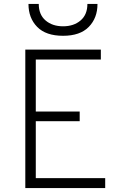

<svg xmlns="http://www.w3.org/2000/svg" viewBox="-20 -951 629 971"><path d="M108 -700H490V-650H161V-387H383V-338H161V-50H512V0H108ZM124 -931H176Q176 -877 210.5 -847.5Q245 -818 299 -818Q353 -818 387.5 -847.5Q422 -877 422 -931H473Q473 -860 429 -815Q385 -770 299 -770Q212 -770 168 -815Q124 -860 124 -931Z"/></svg>

Font: Overpass ExtraLight
Style: Regular
Weight: 200
Designer: Delve Withrington, Thomas Jockin
Foundry: Delve Fonts
Version: Version 3.000;DELV;Overpass